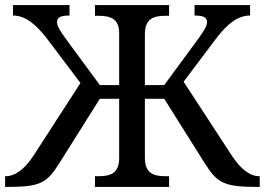

<svg xmlns="http://www.w3.org/2000/svg" viewBox="-30 -734 1040 754"><path d="M-10 0H1C128 0 154 -16 201 -90L362 -346H438V-114C438 -51 401 -42 356 -42H343V0H634V-42H621C576 -42 539 -51 539 -114V-346H615L776 -90C823 -16 850 0 979 0H990V-42H988C952 -42 916 -69 881 -122L691 -413L816 -579C863 -642 905 -673 952 -673V-714H734V-673C767 -673 783 -667 783 -647C783 -629 767 -606 729 -555L615 -400H539V-600C539 -663 576 -672 621 -672H634V-714H343V-672H356C400 -672 438 -663 438 -604V-400H362L248 -555C210 -606 194 -629 194 -647C194 -667 210 -673 243 -673V-714H21V-673C68 -673 110 -641 157 -579L286 -408L101 -122C66 -68 28 -42 -8 -42H-10Z"/></svg>

Font: Noto Serif
Style: Regular
Weight: 400
Designer: Monotype Design Team
Foundry: Monotype Imaging Inc.
Version: Version 2.015